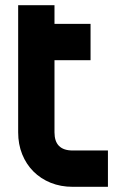

<svg xmlns="http://www.w3.org/2000/svg" viewBox="-20 -720 486 740"><path d="M329 -488H190V-210Q190 -140 260 -140H396V0H260Q214 0 175.5 -15.5Q137 -31 109 -59Q81 -87 65.5 -125.5Q50 -164 50 -210V-700H190V-628H329Z"/></svg>

Font: CAT North
Style: Regular
Weight: 400
Designer: Peter Wiegel
Foundry: Peter Wiegel
Version: Version 1.000